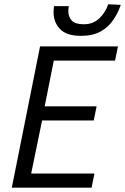

<svg xmlns="http://www.w3.org/2000/svg" viewBox="-20 -872 581 892"><path d="M34.8 0 166.1 -656.3H528L514.6 -590.6H229.9L187.6 -378H428.8L415.5 -312.2H175.5L124.8 -65.7H418.8L405.5 0ZM356.4 -705.4Q289.1 -705.4 259 -737Q228.9 -768.5 228.9 -814.4Q228.9 -820.8 229.4 -827.6Q229.9 -834.4 230.9 -843.4H299.4Q298.4 -835.1 297.9 -830.8Q297.4 -826.5 297.4 -820.8Q297.4 -794.1 313.1 -776.7Q328.9 -759.3 369.2 -759.3Q412.6 -759.3 441.2 -786.5Q469.8 -813.6 482.8 -852.1L541.2 -849.4Q528.2 -811.8 505.9 -778.9Q483.6 -746 447.4 -725.7Q411.2 -705.4 356.4 -705.4Z"/></svg>

Font: Source Sans 3 VF
Style: Italic
Weight: 200
Italic angle: -11°
Designer: Paul D. Hunt
Foundry: Adobe Systems Incorporated
Version: Version 3.042;hotconv 1.0.118;makeotfexe 2.5.65603